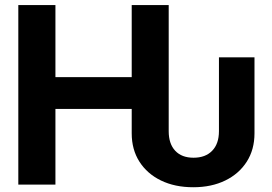

<svg xmlns="http://www.w3.org/2000/svg" viewBox="-20 -748 1102 778"><path d="M763.2 10.7Q688.5 10.7 632.3 -16.6Q576.2 -43.9 544.9 -93Q513.7 -142.1 513.7 -207.5V-306.6H204.6V0H54.2V-727.5H204.6V-435.5H513.7V-727.5H663.6V-216.3Q663.6 -165.5 689.9 -137.2Q716.3 -108.9 764.2 -108.9Q812.5 -108.9 839.8 -137.2Q867.2 -165.5 867.2 -216.3V-515.6H1011.2V-207.5Q1011.2 -142.1 980 -93Q948.7 -43.9 892.8 -16.6Q836.9 10.7 763.2 10.7Z"/></svg>

Font: Inter Display
Style: Bold
Weight: 700
Designer: Rasmus Andersson
Foundry: rsms
Version: Version 4.001;git-9221beed3